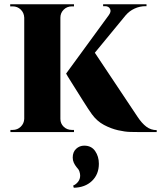

<svg xmlns="http://www.w3.org/2000/svg" viewBox="-20 -621 757 903"><path d="M414 -391 626 -73Q647 -41 668.5 -25Q690 -9 717 -9V0H627Q617 0 592.5 -0.5Q568 -1 535 -8.5Q502 -16 469 -33.5Q436 -51 412 -84Q406 -92 394.5 -109.5Q383 -127 369.5 -148.5Q356 -170 342.5 -191.5Q329 -213 317 -232Q305 -251 298 -262.5Q291 -274 291 -275ZM608 -594 352 -283 291 -275 524 -594ZM669 -601V-592H665Q637 -592 612.5 -580.5Q588 -569 572 -550L493 -552Q504 -567 497.5 -579.5Q491 -592 474 -592H465V-601H665ZM264 -601V0H94V-601ZM96 -62V0H29V-10Q29 -10 33.5 -10Q38 -10 40 -10Q62 -10 77.5 -25Q93 -40 94 -62ZM261 -62H264Q264 -40 279.5 -25Q295 -10 318 -10Q320 -10 324 -10Q328 -10 328 -10V0H261ZM261 -538V-601H328V-591Q328 -591 324 -591Q320 -591 318 -591Q295 -591 279.5 -575.5Q264 -560 264 -538ZM96 -538H94Q93 -561 77.5 -576Q62 -591 40 -591Q39 -591 34.5 -591Q30 -591 28 -591V-601H96ZM322 120Q322 94 338 79Q354 64 376 64Q410 64 427.5 89.5Q445 115 445 149Q445 199 412.5 230Q380 261 327 262L324 252Q338 246 347.5 233.5Q357 221 357 205Q357 196 353.5 185.5Q350 175 340 165Q332 155 327 144Q322 133 322 120Z"/></svg>

Font: Cinzel ExtraBold
Style: Regular
Weight: 800
Designer: Natanael Gama
Version: Version 2.000